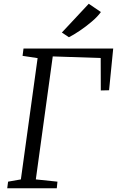

<svg xmlns="http://www.w3.org/2000/svg" viewBox="-20 -1001 622 1021"><path d="M18.5 0 23 -35 91 -47 180 -692 100 -704 105 -743H582L560 -521L516 -520L515.5 -692.5L260.5 -701L170.5 -47L285.5 -35L282 0ZM346.5 -803 309 -828 452 -981 516.5 -937Q500 -913.5 468.8 -886.8Q437.5 -860 404 -837.5Q370.5 -815 346.5 -803Z"/></svg>

Font: Merriweather Light
Style: Italic
Weight: 300
Italic angle: -7.8°
Designer: Eben Sorkin
Foundry: Eben Sorkin
Version: Version 2.101